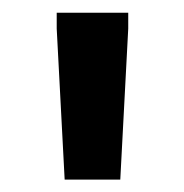

<svg xmlns="http://www.w3.org/2000/svg" viewBox="-20 -670 290 302"><path d="M169.2 -387.5 181.7 -625V-650H69.2V-625L81.7 -387.5Z"/></svg>

Font: Familjen Grotesk SemiBold
Style: Regular
Weight: 600
Designer: Anders Wikstroem, Jonas Baeckman, Matilda Gysing, Kristian Moeller
Foundry: Familjen STHLM AB
Version: Version 2.000